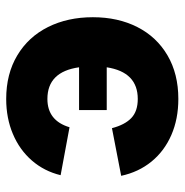

<svg xmlns="http://www.w3.org/2000/svg" viewBox="-8 -568 587 610"><g transform="rotate(90 285.0 -263.5)"><path d="M330.1 -221.7H194.3Q208.5 -121.1 294.9 -121.1Q363.8 -121.1 384.8 -191.4L537.1 -163.1Q524.4 -110.8 490.5 -71.8Q456.5 -32.7 406.2 -11.5Q356 9.8 294.9 9.8Q215.3 9.8 156.5 -25.4Q97.7 -60.5 66.4 -123Q35.2 -185.5 35.2 -265.6Q35.2 -345.2 66.4 -406.7Q97.7 -468.3 156.5 -502.7Q215.3 -537.1 294.9 -537.1Q358.4 -537.1 409.4 -514.9Q460.4 -492.7 493.9 -451.7Q527.3 -410.6 539.1 -355.5L387.7 -326.2Q377 -367.2 355.5 -387.7Q334 -408.2 294.9 -408.2Q209.5 -408.2 194.3 -309.6H330.1Z"/></g></svg>

Font: Pretendard GOV ExtraBold
Style: Regular
Weight: 800
Designer: Base glyphs from Inter by Rasmus Andersson; Hangeul glyphs from Noto Sans CJK(Source Han Sans) by Jang Soo-young and Kan
Foundry: Kil Hyung-jin
Version: Version 1.309